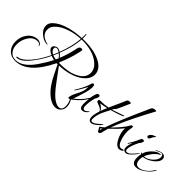

<svg xmlns="http://www.w3.org/2000/svg" viewBox="-5 -1420 2337 2337"><g transform="rotate(45 1163.0 -251.5)"><path d="M906 198Q840 198 768 135Q682 61 611 -90Q602 -108 589 -134.5Q576 -161 559 -195H542Q378 143 163 143Q89 143 45 95Q1 48 1 -30Q1 -111 48 -173Q101 -239 179 -239Q202 -239 221 -226Q242 -215 242 -192Q242 -187 239 -185Q236 -197 230 -204Q220 -221 189 -221Q119 -221 75 -150Q36 -89 36 -15Q36 48 66 87Q98 132 160 132Q277 132 389 -27Q419 -71 445 -114Q471 -157 492 -200Q478 -202 464.5 -206.5Q451 -211 437 -216Q412 -162 382.5 -114.5Q353 -67 320 -24Q226 102 150 102Q141 102 141 95Q141 89 150 88Q155 87 163.5 85.5Q172 84 183 81Q218 67 253.5 34.5Q289 2 327 -49Q355 -87 380 -130Q405 -173 428 -220Q360 -252 360 -289Q360 -307 379 -323Q399 -338 418 -338Q443 -338 470 -318Q530 -476 542 -613Q451 -609 365 -581Q265 -549 210 -491Q172 -454 172 -406Q172 -327 256 -294Q267 -288 296 -282Q302 -281 302 -277Q302 -274 295 -274H293Q263 -274 235 -287Q207 -300 181 -322Q126 -368 126 -428Q126 -469 161 -504Q190 -533 234.5 -557Q279 -581 340 -598Q434 -624 543 -629V-694Q543 -701 549 -701Q552 -701 552 -696Q556 -668 555 -630H600Q641 -630 678 -626Q715 -622 750 -615Q838 -595 895 -556Q971 -503 971 -427Q971 -353 898 -294Q842 -248 756 -222Q717 -210 673.5 -203.5Q630 -197 582 -195Q614 -152 646 -108.5Q678 -65 711 -21Q755 39 791 77Q827 115 852 132Q901 166 937 166Q991 166 991 94Q991 29 950 -27Q947 -30 947 -32Q947 -35 950 -35Q956 -35 960 -29Q1007 27 1007 90Q1007 138 979 167Q951 198 906 198ZM565 -218Q618 -218 664 -223Q710 -228 751 -239Q819 -260 865 -295Q921 -342 921 -404Q921 -475 855 -529Q828 -552 795 -568Q762 -584 724 -595Q652 -614 573 -614H554Q545 -479 479 -312Q490 -303 501 -292.5Q512 -282 523 -269Q561 -361 587 -478Q588 -483 589 -490.5Q590 -498 593 -507Q602 -537 632 -537Q650 -537 650 -523Q650 -518 648 -507.5Q646 -497 642 -480Q615 -356 558 -227ZM437 -239Q445 -256 452 -273Q459 -290 466 -307Q452 -316 440.5 -321Q429 -326 418 -326Q390 -326 390 -298Q390 -265 437 -239ZM502 -220Q506 -229 510 -237.5Q514 -246 518 -255Q508 -269 496.5 -280Q485 -291 474 -299Q468 -283 461 -267.5Q454 -252 447 -235Q471 -224 502 -220Z M950 4Q939 4 939 -2Q939 -38 968 -94Q1004 -164 1010 -185Q1020 -221 1020 -270Q1018 -260 1007.5 -240.5Q997 -221 980 -192Q964 -164 951.5 -145.5Q939 -127 931 -116Q931 -115 929 -115Q924 -115 924 -119Q924 -119 931.5 -132Q939 -145 954 -170Q1002 -254 1016 -311Q1022 -337 1040 -337Q1058 -337 1058 -295Q1058 -273 1052 -240Q1046 -207 1032 -164Q1022 -131 1011.5 -98Q1001 -65 990 -33Q1027 -61 1061.5 -97Q1096 -133 1124 -180L1130 -190Q1135 -226 1142.5 -249Q1150 -272 1157 -282Q1163 -289 1175 -289Q1196 -289 1196 -278Q1196 -248 1177 -223Q1155 -148 1155 -77Q1155 -29 1185 -29Q1200 -29 1220 -46Q1240 -63 1239 -63Q1242 -63 1242 -57V-55Q1208 -7 1166 -7Q1123 -7 1123 -81Q1123 -99 1124.5 -120Q1126 -141 1128 -166Q1090 -94 1003 -26Q998 -22 989 -15Q980 -8 969 0Q964 4 950 4Z M1354 24Q1304 24 1304 -37Q1304 -81 1326 -146Q1322 -159 1312 -169.5Q1302 -180 1286 -187Q1273 -193 1259.5 -198Q1246 -203 1232 -209Q1219 -215 1219 -230Q1219 -246 1233 -249H1260Q1313 -249 1371 -261L1372 -263L1438 -409Q1443 -420 1450 -437Q1457 -454 1467 -476Q1475 -494 1506 -494Q1527 -494 1527 -484Q1527 -481 1490 -400Q1452 -316 1448 -312Q1446 -310 1441.5 -305.5Q1437 -301 1431 -296Q1427 -289 1419 -272Q1434 -277 1470.5 -289.5Q1507 -302 1565 -322Q1569 -323 1572 -323.5Q1575 -324 1576 -324Q1580 -324 1580 -322Q1580 -305 1411 -257Q1391 -218 1377 -190.5Q1363 -163 1356 -146Q1343 -114 1336.5 -84.5Q1330 -55 1330 -27Q1330 6 1352 6Q1379 6 1423 -32Q1446 -52 1457 -61.5Q1468 -71 1468 -71Q1471 -71 1471 -68Q1471 -65 1468 -59Q1452 -35 1417 -8Q1376 24 1354 24ZM1330 -160Q1337 -180 1345.5 -201Q1354 -222 1364 -244Q1339 -238 1313.5 -233Q1288 -228 1263 -224Q1315 -197 1330 -160Z M1494 41Q1482 41 1484 33Q1481 25 1470 8Q1458 -10 1458 -14Q1458 -22 1465 -23Q1475 -29 1486 -38Q1497 -47 1510 -58Q1542 -150 1594 -276.5Q1646 -403 1719 -563Q1724 -573 1729.5 -587.5Q1735 -602 1745 -620Q1757 -643 1798 -643Q1813 -643 1813 -636Q1813 -634 1811 -632Q1801 -614 1787 -587Q1773 -560 1753 -523Q1685 -393 1636.5 -289Q1588 -185 1560 -106Q1616 -162 1652.5 -206.5Q1689 -251 1708 -285Q1709 -287 1711 -291Q1713 -295 1715 -299Q1721 -309 1735 -309Q1747 -309 1747 -301Q1747 -296 1746 -287Q1745 -278 1743 -265Q1741 -252 1739.5 -242Q1738 -232 1738 -225Q1738 -164 1756 -102Q1782 -16 1827 -16Q1835 -16 1847 -21Q1859 -26 1861 -26Q1869 -26 1869 -18Q1869 -8 1849 0Q1828 8 1817 8Q1767 8 1726 -73Q1691 -146 1691 -209Q1691 -214 1691 -218Q1691 -222 1692 -226Q1674 -200 1638 -162Q1602 -124 1549 -74Q1544 -57 1540 -41Q1536 -25 1532 -11Q1531 -7 1530 -0.5Q1529 6 1527 14Q1520 41 1494 41ZM1489 10Q1491 2 1493.5 -8Q1496 -18 1500 -28Q1494 -23 1489 -19Q1484 -15 1479 -11Q1484 -4 1489 10Z M1972 -337Q1952 -337 1952 -358Q1952 -369 1964 -382Q1971 -390 1976.5 -395Q1982 -400 1987 -402Q2023 -419 2030 -419Q2033 -419 2033 -417Q2033 -414 2010 -388Q2009 -387 2006 -379.5Q2003 -372 1995 -357Q1986 -337 1972 -337ZM1912 -16Q1861 -16 1861 -67Q1861 -105 1881 -163Q1877 -156 1872.5 -149Q1868 -142 1863 -135Q1850 -113 1845 -113Q1843 -113 1843 -116Q1843 -124 1849 -131Q1873 -164 1902 -226Q1905 -234 1910.5 -246Q1916 -258 1924 -273Q1929 -282 1949 -282Q1966 -282 1966 -272Q1966 -262 1957 -242Q1946 -222 1939 -219Q1887 -115 1887 -66Q1887 -33 1909 -33Q1945 -33 1988 -85Q2033 -137 2032 -137Q2034 -137 2034 -134Q2034 -133 2032 -127Q2023 -111 2009.5 -94.5Q1996 -78 1979 -60Q1935 -16 1912 -16Z M2117 19Q2046 19 2046 -73Q2046 -87 2047.5 -103.5Q2049 -120 2053 -139Q2049 -142 2045 -147.5Q2041 -153 2037 -161Q2041 -160 2045.5 -157.5Q2050 -155 2057 -153Q2068 -203 2117 -252Q2170 -306 2217 -306Q2228 -306 2228 -303Q2228 -301 2214 -293Q2177 -273 2145 -231Q2111 -189 2096 -147Q2097 -146 2097 -146Q2097 -146 2098 -145Q2146 -145 2198 -191Q2250 -237 2250 -285Q2250 -299 2242 -312Q2235 -324 2220 -324Q2201 -324 2175 -309Q2150 -293 2147 -293Q2145 -293 2145 -294Q2145 -306 2180 -320Q2210 -332 2227 -332Q2251 -332 2265 -319Q2281 -306 2281 -283Q2281 -230 2212 -180Q2150 -136 2092 -131Q2084 -107 2084 -85Q2084 -2 2144 -2Q2190 -2 2240 -42Q2282 -75 2310 -122Q2319 -136 2325 -136Q2326 -136 2326 -134Q2326 -130 2318 -116Q2287 -67 2231 -26Q2170 19 2117 19Z"/></g></svg>

Font: Ruthie
Style: Regular
Weight: 400
Designer: Robert E. Leuschke
Foundry: Robert E. Leuschke
Version: Version 1.012